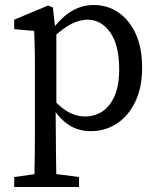

<svg xmlns="http://www.w3.org/2000/svg" viewBox="-20 -513 636 770"><path d="M37 237V197L150 181H175L297 197V237ZM117 237Q118 202 118.5 168Q119 134 119.5 99.5Q120 65 120 31V-261Q120 -288 119.5 -309Q119 -330 118.5 -349Q118 -368 117 -389L37 -396V-434L173 -491L192 -483L202 -396L206 -393V-81L203 -76L204 33Q204 66 204.5 100.5Q205 135 205.5 169Q206 203 206 237ZM343 13Q314 13 287 3.5Q260 -6 235.5 -27.5Q211 -49 189 -84H163L170 -143Q209 -92 245.5 -69Q282 -46 321 -46Q360 -46 390.5 -66Q421 -86 439.5 -128Q458 -170 458 -235Q458 -332 422 -383Q386 -434 331 -434Q309 -434 284.5 -425Q260 -416 232 -395.5Q204 -375 169 -340L162 -394H189Q214 -427 240 -449Q266 -471 295 -482Q324 -493 356 -493Q411 -493 455 -463Q499 -433 524.5 -377Q550 -321 550 -242Q550 -163 523 -106Q496 -49 449.5 -18Q403 13 343 13Z"/></svg>

Font: Source Serif 4 18pt
Style: Regular
Weight: 400
Designer: Frank Grießhammer
Foundry: Adobe Systems Incorporated
Version: Version 4.004;hotconv 1.0.116;makeotfexe 2.5.65601